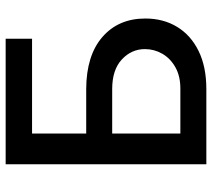

<svg xmlns="http://www.w3.org/2000/svg" viewBox="-56 -712 768 696"><g transform="rotate(-90 328.0 -364.0)"><path d="M80.6 0V-727.5H535.6V-631.8H191.9V-435.5H353Q474.6 -435.1 541.7 -377Q608.9 -318.8 608.9 -221.2Q608.9 -155.8 578.6 -106Q548.3 -56.2 491.2 -28.1Q434.1 0 353 0ZM191.9 -94.2H353Q399.4 -93.8 431.9 -112.1Q464.4 -130.4 481.2 -159.7Q498 -189 498 -222.7Q498 -271.5 460.4 -306.4Q422.9 -341.3 353 -341.3H191.9Z"/></g></svg>

Font: Inter Medium
Style: Regular
Weight: 500
Designer: Rasmus Andersson
Foundry: rsms
Version: Version 4.001;git-9221beed3